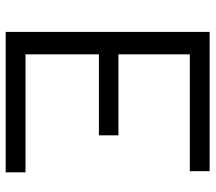

<svg xmlns="http://www.w3.org/2000/svg" viewBox="-60 -680 740 659"><g transform="rotate(90 309.5 -350.0)"><path d="M89 0V-700H567V-632H166V-387H444V-320H166V-68H571V0Z"/></g></svg>

Font: Red Hat Text VF
Style: Regular
Weight: 300
Designer: Pentagram, MCKL
Foundry: Pentagram, MCKL
Version: Version 1.023